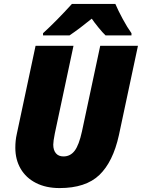

<svg xmlns="http://www.w3.org/2000/svg" viewBox="-20 -947 722 977"><path d="M58 -195Q58 -232 65 -263L161 -714H354L259 -268Q251 -228 251 -211Q251 -183 264.5 -167Q278 -151 303 -151Q338 -151 360 -180Q382 -209 397 -278L490 -714H682L585 -259Q555 -123 485.5 -56.5Q416 10 283 10Q214 10 163 -16Q112 -42 85 -88.5Q58 -135 58 -195ZM199 -778Q268 -841 346 -927H567Q581 -894 604.5 -850.5Q628 -807 649 -778V-767H517Q503 -780 481 -807Q459 -834 447 -852Q387 -803 334 -767H199Z"/></svg>

Font: Noto Sans Display Black
Style: Italic
Weight: 900
Italic angle: -12°
Designer: Monotype Design team
Foundry: Monotype Imaging Inc.
Version: Version 1.000